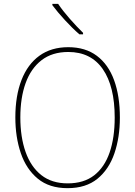

<svg xmlns="http://www.w3.org/2000/svg" viewBox="-20 -1064 705 1001"><path d="M605 -451Q605 -348 576.5 -264.5Q548 -181 488 -132Q428 -83 332 -83Q237 -83 177 -132.5Q117 -182 88.5 -265.5Q60 -349 60 -452Q60 -564 92 -646.5Q124 -729 185.5 -773.5Q247 -818 336 -818Q425 -818 485 -773Q545 -728 575 -645.5Q605 -563 605 -451ZM86 -452Q86 -349 113.5 -271.5Q141 -194 195.5 -151Q250 -108 333 -108Q417 -108 471 -150Q525 -192 551.5 -269Q578 -346 578 -451Q578 -614 516 -703.5Q454 -793 336 -793Q252 -793 196.5 -750Q141 -707 113.5 -630.5Q86 -554 86 -452ZM283 -1044Q307 -1008 344 -966Q381 -924 413 -893V-885H394Q358 -916 318.5 -959Q279 -1002 253 -1037V-1044Z"/></svg>

Font: Noto Sans Telugu UI SemiCondensed Thin
Style: Regular
Weight: 100
Width: 4
Designer: Jelle Bosma - Monotype Design Team
Foundry: Monotype Imaging Inc.
Version: Version 2.005; ttfautohint (v1.8.4.7-5d5b)